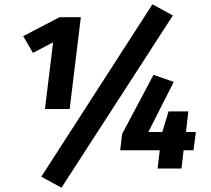

<svg xmlns="http://www.w3.org/2000/svg" viewBox="-20 -784 980 893"><path d="M784 -712 689 -764 172 38 266 89ZM304 -277 356 -704H257L88 -616L133 -538L227 -587L189 -277ZM880 -85 891 -170H845L856 -266H764L735 -170H670L788 -403L694 -436L548 -161L539 -85H723L713 0H824L834 -85Z"/></svg>

Font: Fira Sans OT
Style: Bold Italic
Weight: 700
Italic angle: -8°
Designer: Carrois Corporate & Edenspiekermann
Foundry: Carrois Corporate GbR & Edenspiekermann AG
Version: Version 2.001